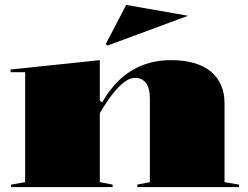

<svg xmlns="http://www.w3.org/2000/svg" viewBox="-20 -759 1007 779"><path d="M950 -10V0H537V-10L588 -20V-360Q588 -402 572 -422.5Q556 -443 528 -443Q508 -443 488.5 -429Q469 -415 450 -393.5Q431 -372 414.5 -347Q398 -322 385 -300V-20L437 -10V0H25V-10L82 -20V-466H23V-477L385 -515V-351L394 -343Q424 -396 465 -435Q506 -474 558.5 -494.5Q611 -515 675 -515Q726 -515 766.5 -503.5Q807 -492 834.5 -469.5Q862 -447 876.5 -414.5Q891 -382 891 -340V-20ZM416 -574 409 -580 492 -739 743 -695Z"/></svg>

Font: Kalnia SemiExpanded SemiBold
Style: Regular
Weight: 600
Width: 6
Designer: Frida Medrano
Foundry: Frida Medrano
Version: Version 1.105